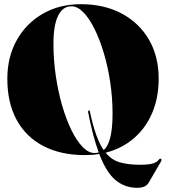

<svg xmlns="http://www.w3.org/2000/svg" viewBox="-20 -730 805 916"><path d="M366 -710Q477 -710 560.5 -665.5Q644 -621 690.5 -541Q737 -461 737 -355Q737 -264 706 -191.2Q675 -118.5 618 -69.8Q561 -21 484 -1.5Q513 33.5 552.8 44.8Q592.5 56 647.5 56Q693 56 711.5 49.2Q730 42.5 737 32.5Q742.5 25 748 28Q753.5 31 747 42.5L689 142Q675 166 635 166Q575.5 166 531.2 129.2Q487 92.5 453.5 4.5Q421 10 386 10Q269.5 10 186.5 -33.5Q103.5 -77 59.2 -158.5Q15 -240 15 -354Q15 -458 59.8 -538.2Q104.5 -618.5 183.8 -664.2Q263 -710 366 -710ZM400.5 -194.5Q399 -202 404 -203Q408 -204 409.5 -195Q436 -69.5 474.5 -14Q517 -49 517 -188Q517 -263 506 -336.8Q495 -410.5 475.5 -476Q456 -541.5 431 -592Q406 -642.5 377.8 -671.2Q349.5 -700 321 -700Q279 -700 257 -654.5Q235 -609 235 -522Q235 -445 246 -369.5Q257 -294 276.2 -227.5Q295.5 -161 320.5 -109.8Q345.5 -58.5 373.8 -29.2Q402 0 431 0Q441.5 0 451 -2.5Q423.5 -77 400.5 -194.5Z"/></svg>

Font: Fraunces 144pt S000 Black
Style: Regular
Weight: 900
Version: Version 1.000; ttfautohint (v1.8.3)